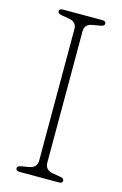

<svg xmlns="http://www.w3.org/2000/svg" viewBox="-110 -750 508 800"><g transform="rotate(15 144.0 -350.0)"><path d="M161 -66.5Q161 -35.5 196 -29.5L226.5 -24.5Q244.5 -21.5 244.5 -11.5Q244.5 0 229 0H58.5Q43 0 43 -11.5Q43 -21.5 61 -24.5L91 -29.5Q126 -35.5 126 -66.5V-634Q126 -664.5 93 -670L61 -675.5Q43 -678.5 43 -688.5Q43 -700 58.5 -700H229Q244.5 -700 244.5 -688.5Q244.5 -678.5 226.5 -675.5L194 -670Q161 -664.5 161 -634Z"/></g></svg>

Font: Fraunces 72pt S100 Thin
Style: Regular
Weight: 100
Version: Version 1.000; ttfautohint (v1.8.3)